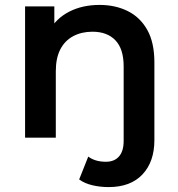

<svg xmlns="http://www.w3.org/2000/svg" viewBox="-20 -560 725 781"><path d="M385 -540Q449 -540 499.5 -515Q550 -490 579 -438.5Q608 -387 608 -306V10Q608 98 559.5 149.5Q511 201 422 201Q387 201 355.5 193.5Q324 186 302 170L339 77Q367 98 411 98Q445 98 464 76.5Q483 55 483 13V-290Q483 -361 449.5 -396Q416 -431 356 -431Q312 -431 278 -413Q244 -395 225.5 -359.5Q207 -324 207 -270V0H82V-534H201V-390L180 -434Q208 -485 261.5 -512.5Q315 -540 385 -540Z"/></svg>

Font: MOST Montserrat SemiBold
Style: Regular
Weight: 600
Designer: Julieta Ulanovsky
Foundry: Julieta Ulanovsky
Version: Version 8.000;March 11, 2024;FontCreator 15.0.0.2926 64-bit